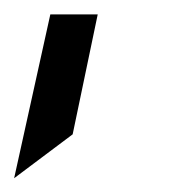

<svg xmlns="http://www.w3.org/2000/svg" viewBox="-51 -113 245 269"><path d="M19.5 -92.8H85.9L50.8 75.2L-31.2 136.7Z"/></svg>

Font: Dinish
Style: Italic
Weight: 400
Italic angle: -12°
Designer: Bert Driehuis
Foundry: Playbeing
Version: Version 3.002; git-62d0f29-release